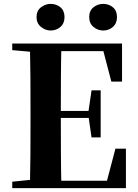

<svg xmlns="http://www.w3.org/2000/svg" viewBox="-20 -968 710 988"><path d="M240 -811Q214 -811 191 -829.5Q168 -848 168 -880Q168 -913 191 -930.5Q214 -948 240 -948Q270 -948 291 -930.5Q312 -913 312 -880Q312 -848 291 -829.5Q270 -811 240 -811ZM511 -811Q483 -811 461 -829.5Q439 -848 439 -880Q439 -913 461 -930.5Q483 -948 511 -948Q540 -948 561 -930.5Q582 -913 582 -880Q582 -848 561 -829.5Q540 -811 511 -811ZM43 0V-33L200 -49H215V0ZM134 0Q136 -86 136.5 -173Q137 -260 137 -349V-394Q137 -483 136.5 -570Q136 -657 134 -744H296Q294 -658 293.5 -569.5Q293 -481 293 -389V-360Q293 -265 293.5 -176Q294 -87 296 0ZM215 0V-38H600L521 -2L574 -203H628V0ZM215 -361V-397H463V-361ZM451 -261 435 -372V-393L451 -503H498V-261ZM43 -710V-744H215V-696H200ZM553 -548 502 -743 579 -705H215V-744H608V-548Z"/></svg>

Font: Noto Serif JP ExtraLight ExtraBold
Style: Regular
Weight: 800
Version: Version 2.003-H1;hotconv 1.1.1;makeotfexe 2.6.0